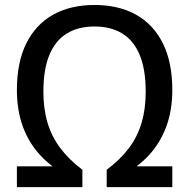

<svg xmlns="http://www.w3.org/2000/svg" viewBox="-20 -770 778 790"><path d="M49.5 0V-85.5H247L260 -46Q192.5 -80.5 145.2 -131.8Q98 -183 73.8 -250Q49.5 -317 49.5 -399.5Q49.5 -513.5 88.2 -591.5Q127 -669.5 198.5 -709.5Q270 -749.5 369 -749.5Q468 -749.5 539.8 -709.5Q611.5 -669.5 650.2 -591.5Q689 -513.5 689 -399.5Q689 -317 664.5 -250Q640 -183 593 -131.8Q546 -80.5 478.5 -46L491.5 -85.5H689V0H419V-71.5Q474 -112.5 509.8 -159.8Q545.5 -207 562.5 -264.2Q579.5 -321.5 579.5 -392Q579.5 -484.5 554.8 -544Q530 -603.5 483 -632.2Q436 -661 369 -661Q302 -661 255 -632.2Q208 -603.5 183.2 -544Q158.5 -484.5 158.5 -392Q158.5 -321.5 175.8 -264.2Q193 -207 228.8 -159.8Q264.5 -112.5 319 -71.5V0Z"/></svg>

Font: Encode Sans SC Medium
Style: Regular
Weight: 500
Version: Version 3.002